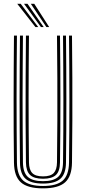

<svg xmlns="http://www.w3.org/2000/svg" viewBox="-20 -988 454 1014"><path d="M207.2 6.8Q126 6.8 90.4 -24.9Q54.8 -56.5 53.8 -129.2Q52.8 -211.2 52.2 -294.6Q51.8 -378 51.9 -462Q52 -546 52.5 -630.6Q53 -715.2 53.8 -800H69.5Q68.8 -720 68.1 -637.1Q67.5 -554.2 67.5 -469.8Q67.5 -385.2 68 -299.9Q68.5 -214.5 69.5 -129.5Q70.5 -62.5 102.9 -34.1Q135.2 -5.8 207.2 -5.8Q278.8 -5.8 311.1 -34.1Q343.5 -62.5 344.5 -129.5Q345.5 -212.2 346 -295.8Q346.5 -379.2 346.5 -463.1Q346.5 -547 345.9 -631.4Q345.2 -715.8 344.5 -800H360.2Q361.5 -687.5 362 -576.2Q362.5 -465 362.1 -353.5Q361.8 -242 360.2 -129.2Q359.2 -56.5 323.6 -24.9Q288 6.8 207.2 6.8ZM207.2 -18.5Q142.8 -18.5 114.5 -44.4Q86.2 -70.2 85.5 -129.8Q84.5 -213.2 84 -296.8Q83.5 -380.2 83.5 -464Q83.5 -547.8 84.1 -631.6Q84.8 -715.5 85.5 -800H101.2Q100.5 -719.2 99.9 -636.1Q99.2 -553 99.2 -468.6Q99.2 -384.2 99.8 -299.4Q100.2 -214.5 101.2 -129.8Q102 -76.5 126.8 -53.9Q151.5 -31.2 207.2 -31.2Q262.5 -31.2 287.2 -53.9Q312 -76.5 312.8 -129.8Q314 -212.5 314.4 -296Q314.8 -379.5 314.8 -463.4Q314.8 -547.2 314.1 -631.4Q313.5 -715.5 312.8 -800H328.5Q329.2 -715.5 329.9 -632Q330.5 -548.5 330.5 -465Q330.5 -381.5 330.1 -297.9Q329.8 -214.2 328.5 -129.8Q327.8 -70.2 299.5 -44.4Q271.2 -18.5 207.2 -18.5ZM207.2 -44Q160 -44 138.9 -63.9Q117.8 -83.8 117 -130Q115.5 -241.8 115.1 -353Q114.8 -464.2 115.4 -575.9Q116 -687.5 117 -800H133Q132.2 -719.8 131.6 -636.6Q131 -553.5 131 -469Q131 -384.5 131.5 -299.5Q132 -214.5 133 -130.2Q133.5 -91.8 150.4 -74.1Q167.2 -56.5 207.2 -56.5Q247 -56.5 263.8 -74.1Q280.5 -91.8 281 -130.2Q282.5 -241.8 282.9 -352.9Q283.2 -464 282.8 -575.8Q282.2 -687.5 281 -800H296.8Q297.8 -715.5 298.4 -631.9Q299 -548.2 299 -464.9Q299 -381.5 298.5 -298Q298 -214.5 296.8 -130Q296.2 -83.2 275.1 -63.6Q254 -44 207.2 -44ZM167.2 -845 71.2 -967.8H89.5L182 -845ZM196.2 -845 107 -967.8H125.2L210.8 -845ZM225 -845 142.8 -967.8H161L239.8 -845Z"/></svg>

Font: Big Shoulders Inline Text Thin
Style: Regular
Weight: 400
Version: Version 2.002